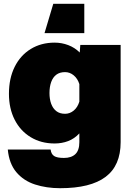

<svg xmlns="http://www.w3.org/2000/svg" viewBox="-20 -799 690 1009"><path d="M399 -523 402 -563H614V-52Q614 71 535 130.5Q456 190 296 190Q224 190 164 170.5Q104 151 66 106Q28 61 21 -13H246Q249 11 264.5 21Q280 31 316 31Q355 31 376 11Q397 -9 397 -52V-98Q371 -70 338 -57.5Q305 -45 267 -45Q196 -45 141.5 -78Q87 -111 57 -170Q27 -229 27 -306Q27 -387 57 -447.5Q87 -508 141.5 -541.5Q196 -575 267 -575Q304 -575 338.5 -562Q373 -549 399 -523ZM322 -201Q347 -201 367.5 -218Q388 -235 397 -265V-357Q388 -386 367.5 -403Q347 -420 322 -420Q294 -420 276 -406.5Q258 -393 249 -368Q240 -343 240 -310Q240 -278 249 -253.5Q258 -229 276 -215Q294 -201 322 -201ZM423 -779V-625H214L260 -779Z"/></svg>

Font: Azeret Mono Thin Black
Style: Regular
Weight: 900
Version: Version 1.002